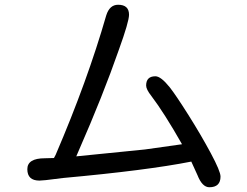

<svg xmlns="http://www.w3.org/2000/svg" viewBox="-20 -762 1040 808"><path d="M246 -13 173 -4 146 -2Q95 -2 95 -50Q95 -96 169 -96L207 -97L214 -110Q348 -422 427 -697Q441 -742 477 -742Q523 -742 523 -700Q523 -671 480 -552Q414 -362 310 -125L301 -104L590 -133L746 -155Q671 -287 617 -358Q595 -386 595 -402Q595 -441 634 -441Q657 -441 694 -395Q720 -362 773 -278Q826 -194 867 -117.5Q908 -41 908 -19Q908 26 861 26Q831 26 811 -25L785 -82Q598 -45 246 -13Z"/></svg>

Font: 寒蝉全圆体
Style: Regular
Weight: 400
Designer: Warren2060
      Designed by Motoya company      

      [Varela Round]
      Joe Prince(Latin component); Avraham Cornf
Foundry: ChillType
Version: Version 3.200